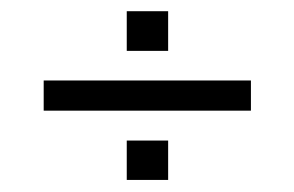

<svg xmlns="http://www.w3.org/2000/svg" viewBox="-20 -556 512 334"><path d="M56 -363.5V-416H416.5V-363.5ZM200.5 -467.5V-536.5H272.5V-467.5ZM200.5 -243V-311.5H272.5V-243Z"/></svg>

Font: Big Shoulders Text Thin Light
Style: Regular
Weight: 300
Version: Version 2.002